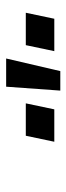

<svg xmlns="http://www.w3.org/2000/svg" viewBox="190 -1004 220 640"><g transform="rotate(-90 300.0 -684.0)"><path d="M469.5 -708H577.5L557.5 -613H449.5ZM167.5 -708H275.5L255.5 -613H147.5ZM425 -773.5 383 -593H318L331 -773.5Z"/></g></svg>

Font: JuliaMono
Style: Italic
Weight: 400
Italic angle: -9°
Monospace: yes
Designer: cormullion
Foundry: corm
Version: Version 0.057; ttfautohint (v1.8.4)